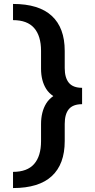

<svg xmlns="http://www.w3.org/2000/svg" viewBox="-20 -731 479 973"><path d="M46 222V140Q118 140 153 100Q188 60 188 -16V-102Q188 -164 214 -206.5Q240 -249 307 -272V-217Q240 -239 214 -280.5Q188 -322 188 -383V-473Q188 -549 153 -589Q118 -629 46 -629V-711Q177 -711 242.5 -650.5Q308 -590 308 -473V-386Q308 -337 329 -311.5Q350 -286 396 -286V-203Q350 -203 329 -178Q308 -153 308 -103V-16Q308 101 242.5 161.5Q177 222 46 222Z"/></svg>

Font: Ysabeau Infant ExtraBold
Style: Regular
Weight: 800
Designer: Christian Thalmann (Catharsis Fonts)
Version: Version 2.001;gftools[0.9.30]; featfreeze: ss01,ss02,lnum